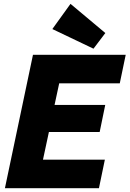

<svg xmlns="http://www.w3.org/2000/svg" viewBox="-20 -992 683 1012"><path d="M5.9 0 153.8 -703.1H642.6L611.3 -552.7H292L267.6 -439H534.7L505.4 -296.4H237.8L206.5 -150.4H532.7L501.5 0ZM472.7 -735.4 255.9 -838.9 351.6 -971.7 535.2 -817.9Z"/></svg>

Font: Schibsted Grotesk ExtraBold
Style: Italic
Weight: 800
Italic angle: -12°
Designer: Bakken & Baeck AS, Henrik Kongsvoll
Foundry: Schibsted ASA
Version: Version 1.100; ttfautohint (v1.8.4.7-5d5b);gftools[0.9.25]